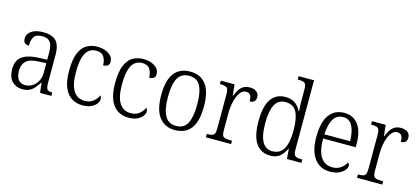

<svg xmlns="http://www.w3.org/2000/svg" viewBox="-61 -1254 3848 1757"><g transform="rotate(15 1863.5 -375.0)"><path d="M185 10Q126 10 87 -28.5Q48 -67 48 -148Q48 -227 100 -265Q152 -303 259 -307L336 -310V-372Q336 -413 328.5 -443Q321 -473 299.5 -489.5Q278 -506 237 -506Q179 -506 159.5 -475Q140 -444 140 -391Q86 -391 86 -445Q86 -488 126 -516Q166 -544 239 -544Q321 -544 359.5 -504Q398 -464 398 -375V-111Q398 -62 409.5 -47Q421 -32 454 -32H458V0H351L341 -92H336Q320 -66 300.5 -42.5Q281 -19 253.5 -4.5Q226 10 185 10ZM200 -33Q240 -33 270.5 -54Q301 -75 318.5 -109.5Q336 -144 336 -185V-277L269 -274Q181 -271 146.5 -238Q112 -205 112 -145Q112 -95 133 -64Q154 -33 200 -33Z M753 10Q696 10 651 -18Q606 -46 580.5 -106.5Q555 -167 555 -264Q555 -371 580.5 -432Q606 -493 650 -518.5Q694 -544 750 -544Q815 -544 858 -515.5Q901 -487 901 -440Q901 -415 886 -404Q871 -393 843 -393Q843 -440 822 -473Q801 -506 749 -506Q710 -506 680.5 -484Q651 -462 635 -409.5Q619 -357 619 -265Q619 -150 656 -92.5Q693 -35 762 -35Q812 -35 843 -60Q874 -85 890 -120Q902 -108 902 -86Q902 -66 885.5 -43.5Q869 -21 836 -5.5Q803 10 753 10Z M1189 10Q1132 10 1087 -18Q1042 -46 1016.5 -106.5Q991 -167 991 -264Q991 -371 1016.5 -432Q1042 -493 1086 -518.5Q1130 -544 1186 -544Q1251 -544 1294 -515.5Q1337 -487 1337 -440Q1337 -415 1322 -404Q1307 -393 1279 -393Q1279 -440 1258 -473Q1237 -506 1185 -506Q1146 -506 1116.5 -484Q1087 -462 1071 -409.5Q1055 -357 1055 -265Q1055 -150 1092 -92.5Q1129 -35 1198 -35Q1248 -35 1279 -60Q1310 -85 1326 -120Q1338 -108 1338 -86Q1338 -66 1321.5 -43.5Q1305 -21 1272 -5.5Q1239 10 1189 10Z M1629 10Q1535 10 1481 -58.5Q1427 -127 1427 -268Q1427 -408 1478.5 -476Q1530 -544 1632 -544Q1727 -544 1779.5 -476.5Q1832 -409 1832 -268Q1832 -126 1780.5 -58Q1729 10 1629 10ZM1630 -30Q1707 -30 1737.5 -92Q1768 -154 1768 -268Q1768 -387 1736.5 -445.5Q1705 -504 1631 -504Q1555 -504 1523 -445Q1491 -386 1491 -268Q1491 -152 1523.5 -91Q1556 -30 1630 -30Z M1922 0V-32H1930Q1955 -32 1971 -36.5Q1987 -41 1994.5 -56.5Q2002 -72 2002 -106V-433Q2002 -481 1984.5 -492.5Q1967 -504 1927 -504H1920V-536H2050L2061 -431H2064Q2075 -460 2090.5 -486Q2106 -512 2130.5 -528.5Q2155 -545 2193 -545Q2237 -545 2259 -525.5Q2281 -506 2281 -475Q2281 -451 2267.5 -436Q2254 -421 2224 -421Q2224 -461 2212 -479.5Q2200 -498 2170 -498Q2144 -498 2124 -477.5Q2104 -457 2091 -423.5Q2078 -390 2071 -351Q2064 -312 2064 -275V-103Q2064 -54 2081 -43Q2098 -32 2136 -32H2161V0Z M2533 10Q2446 10 2397.5 -57Q2349 -124 2349 -267Q2349 -410 2396 -477.5Q2443 -545 2532 -545Q2589 -545 2624.5 -519Q2660 -493 2679 -451H2684Q2682 -476 2681 -504Q2680 -532 2680 -556V-654Q2680 -705 2663 -716.5Q2646 -728 2609 -728H2597V-760H2743V-102Q2743 -55 2760 -43.5Q2777 -32 2816 -32H2827V0H2690L2682 -97H2680Q2659 -49 2624.5 -19.5Q2590 10 2533 10ZM2542 -34Q2616 -35 2648.5 -95Q2681 -155 2681 -266Q2681 -380 2651 -440Q2621 -500 2543 -500Q2475 -500 2444 -441Q2413 -382 2413 -265Q2413 -33 2542 -34Z M3099 10Q3004 10 2950.5 -61.5Q2897 -133 2897 -263Q2897 -404 2947 -474Q2997 -544 3090 -544Q3175 -544 3222.5 -480.5Q3270 -417 3270 -299V-267H2961Q2961 -148 3000 -91Q3039 -34 3108 -34Q3158 -34 3190 -58Q3222 -82 3238 -113Q3244 -110 3248.5 -103.5Q3253 -97 3253 -86Q3253 -68 3236 -45.5Q3219 -23 3185 -6.5Q3151 10 3099 10ZM3206 -307Q3205 -395 3177.5 -449.5Q3150 -504 3090 -504Q3027 -504 2997 -452Q2967 -400 2962 -307Z M3354 0V-32H3362Q3387 -32 3403 -36.5Q3419 -41 3426.5 -56.5Q3434 -72 3434 -106V-433Q3434 -481 3416.5 -492.5Q3399 -504 3359 -504H3352V-536H3482L3493 -431H3496Q3507 -460 3522.5 -486Q3538 -512 3562.5 -528.5Q3587 -545 3625 -545Q3669 -545 3691 -525.5Q3713 -506 3713 -475Q3713 -451 3699.5 -436Q3686 -421 3656 -421Q3656 -461 3644 -479.5Q3632 -498 3602 -498Q3576 -498 3556 -477.5Q3536 -457 3523 -423.5Q3510 -390 3503 -351Q3496 -312 3496 -275V-103Q3496 -54 3513 -43Q3530 -32 3568 -32H3593V0Z"/></g></svg>

Font: Noto Serif SemiCondensed Light
Style: Regular
Weight: 300
Width: 4
Designer: Monotype Design Team
Foundry: Monotype Imaging Inc.
Version: Version 2.013